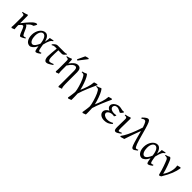

<svg xmlns="http://www.w3.org/2000/svg" viewBox="383 -2478 4448 4448"><g transform="rotate(45 2607.0 -253.5)"><path d="M509.3 -40Q489.3 -27.3 471.4 -17.3Q453.6 -7.3 438.5 0Q423.3 7.3 412.1 11.2Q400.9 15.1 394.5 15.1Q381.3 15.1 369.4 -1.7Q357.4 -18.6 346.2 -43.9Q335 -69.3 324.2 -98.9Q313.5 -128.4 302.5 -153.8Q291.5 -179.2 280 -196Q268.6 -212.9 255.9 -212.9Q247.1 -212.9 235.8 -206.8Q224.6 -200.7 212.9 -190.4Q193.8 -167.5 171.9 -142.1Q171.9 -127.9 172.6 -109.6Q173.3 -91.3 174.3 -72.8Q175.3 -54.2 176.8 -38.1Q178.2 -22 179.7 -12.2Q173.3 -9.8 164.6 -6.3Q155.8 -2.9 146.2 0.7Q136.7 4.4 127.4 8.3Q118.2 12.2 110.8 15.1L92.3 0Q93.8 -7.8 95 -20.8Q96.2 -33.7 96.9 -49.8Q97.7 -65.9 98.1 -84.7Q98.6 -103.5 98.6 -123V-328.6Q98.6 -355.5 97.4 -370.6Q96.2 -385.7 89.6 -393.6Q83 -401.4 68.4 -404.5Q53.7 -407.7 26.9 -410.2V-429.7Q44.9 -432.6 63.2 -437Q81.5 -441.4 98.6 -447Q115.7 -452.6 130.9 -458.3Q146 -463.9 158.2 -468.8L171.9 -452.1V-203.1Q220.7 -265.6 258.1 -309.6Q295.4 -353.5 323.5 -383.1Q351.6 -412.6 372.3 -429.7Q393.1 -446.8 409.2 -455.6Q425.3 -464.4 438.2 -466.6Q451.2 -468.8 463.9 -468.8Q464.4 -468.3 466.6 -464.8Q468.8 -461.4 471.4 -457.8Q474.1 -454.1 473.6 -454.6Q463.9 -430.2 452.4 -408.9Q440.9 -387.7 429.7 -376Q413.6 -373.5 399.9 -369.1Q386.2 -364.7 370.4 -354Q354.5 -343.3 334.5 -324.5Q314.5 -305.7 286.1 -274.4H290.5Q306.2 -274.4 320.1 -257.6Q334 -240.7 346.7 -215.8Q359.4 -190.9 371.6 -161.4Q383.8 -131.8 395.8 -106.9Q407.7 -82 419.7 -65.2Q431.6 -48.3 444.3 -48.3Q452.6 -48.3 459.5 -49.1Q466.3 -49.8 473.1 -51.5Q480 -53.2 487.3 -55.9Q494.6 -58.6 504.4 -62Q505.4 -56.6 506.8 -50.8Q508.3 -44.9 509.3 -40Z M714.8 -57.6Q733.9 -57.6 752 -70.3Q770 -83 786.1 -103.8Q802.2 -124.5 815.9 -150.6Q829.6 -176.8 840.3 -203.1Q827.1 -313.5 795.2 -365.2Q763.2 -417 719.7 -417Q701.2 -417 683.1 -406.2Q665 -395.5 650.9 -373.8Q636.7 -352.1 627.9 -318.8Q619.1 -285.6 619.1 -240.7Q619.1 -206.1 625.5 -173.1Q631.8 -140.1 644 -114.5Q656.2 -88.9 674.1 -73.2Q691.9 -57.6 714.8 -57.6ZM1009.3 -451.2Q990.7 -440.4 975.6 -425.3Q960.4 -410.2 947 -384.8Q933.6 -359.4 921.1 -321.8Q908.7 -284.2 896 -228.5Q902.3 -187.5 907.5 -158.7Q912.6 -129.9 917.2 -110.6Q921.9 -91.3 926 -79.8Q930.2 -68.4 934.1 -62.7Q938 -57.1 941.9 -55.4Q945.8 -53.7 949.7 -53.7Q957.5 -53.7 972.9 -56.9Q988.3 -60.1 1005.9 -66.9Q1006.8 -62.5 1008.3 -57.6Q1009.8 -52.7 1011.7 -44.9Q978 -16.1 949.7 -0.5Q921.4 15.1 900.9 15.1Q890.6 15.1 883.3 7.8Q876 0.5 870.1 -16.1Q864.3 -32.7 859.4 -60.1Q854.5 -87.4 849.6 -127Q812.5 -54.2 771.7 -19.5Q731 15.1 696.8 15.1Q667.5 15.1 640.9 1.2Q614.3 -12.7 594 -39.8Q573.7 -66.9 561.8 -107.4Q549.8 -147.9 549.8 -201.2Q549.8 -253.9 564.7 -302.5Q579.6 -351.1 605.7 -387.9Q631.8 -424.8 667.5 -446.8Q703.1 -468.8 745.1 -468.8Q789.6 -468.8 825.4 -428.2Q861.3 -387.7 879.9 -307.1L880.9 -311.5Q889.2 -347.2 894.8 -383.1Q900.4 -418.9 898.4 -447.3Q909.2 -449.2 921.9 -451.7Q934.6 -454.1 948.2 -456.8Q961.9 -459.5 975.1 -462.4Q988.3 -465.3 1000 -468.8Q1003.9 -463.4 1005.4 -459Q1006.8 -454.6 1009.3 -451.2Z M1399.9 -62Q1372.1 -43.5 1349.9 -29.1Q1327.6 -14.6 1308.8 -4.9Q1290 4.9 1273.7 10Q1257.3 15.1 1241.7 15.1Q1221.2 15.1 1207 3.7Q1192.9 -7.8 1183.6 -25.9Q1174.3 -43.9 1170.2 -66.7Q1166 -89.4 1166 -111.3Q1166 -167.5 1173.3 -237.5Q1180.7 -307.6 1187.5 -386.7Q1175.3 -386.7 1164.6 -387Q1153.8 -387.2 1145 -387.2H1125Q1105 -387.2 1087.6 -381.1Q1070.3 -375 1045.9 -359.9L1035.6 -377Q1047.4 -391.1 1060.5 -404.8Q1073.7 -418.5 1087.9 -429.4Q1102.1 -440.4 1117.2 -447.3Q1132.3 -454.1 1147.9 -454.1H1366.7Q1391.1 -454.1 1408.9 -456.8Q1426.8 -459.5 1438 -468.8L1451.2 -454.1Q1426.3 -422.4 1404.1 -403.1Q1381.8 -383.8 1356.4 -383.8Q1335.4 -383.8 1304.4 -384.3Q1273.4 -384.8 1241.2 -385.7Q1237.3 -321.3 1236.3 -269Q1235.4 -216.8 1235.4 -175.3Q1235.4 -159.7 1236.8 -138.7Q1238.3 -117.7 1243.2 -99.1Q1248 -80.6 1257.8 -67.6Q1267.6 -54.7 1284.7 -54.7Q1293.9 -54.7 1304 -56.2Q1314 -57.6 1326.2 -61Q1338.4 -64.5 1353.5 -70.1Q1368.7 -75.7 1388.2 -84Z M1805.7 -468.8Q1860.8 -468.8 1884.8 -435.1Q1908.7 -401.4 1908.7 -336.9V-23.9Q1908.7 21 1909.4 55.7Q1910.2 90.3 1912.6 116Q1915 141.6 1919.4 158.7Q1923.8 175.8 1931.6 185.1Q1910.6 191.9 1889.6 199.5Q1868.7 207 1851.6 214.8L1832.5 200.7Q1833 190.9 1833.5 173.1Q1834 155.3 1834.5 134.8Q1835 114.3 1835.2 94Q1835.4 73.7 1835.4 59.6V-293Q1835.4 -316.9 1833.7 -337.4Q1832 -357.9 1825.9 -373Q1819.8 -388.2 1808.6 -396.7Q1797.4 -405.3 1778.3 -405.3Q1764.2 -405.3 1748.3 -399.7Q1732.4 -394 1713.6 -378.9Q1694.8 -363.8 1672.4 -336.9Q1649.9 -310.1 1623 -268.1V-115.2Q1623 -98.1 1623.5 -84.5Q1624 -70.8 1625.5 -58.6Q1627 -46.4 1628.7 -34.7Q1630.4 -22.9 1632.3 -10.7Q1615.7 -4.4 1598.4 1.5Q1581.1 7.3 1563.5 15.1L1544.4 0Q1545.4 -9.8 1546.4 -23.7Q1547.4 -37.6 1548.1 -52.5Q1548.8 -67.4 1549.3 -81.8Q1549.8 -96.2 1549.8 -107.4V-332.5Q1549.8 -357.9 1548.3 -372.3Q1546.9 -386.7 1540 -394.3Q1533.2 -401.9 1518.8 -404.8Q1504.4 -407.7 1478 -410.2V-429.7Q1495.6 -432.1 1510.5 -436Q1525.4 -439.9 1539.6 -444.8Q1553.7 -449.7 1568.1 -455.6Q1582.5 -461.4 1598.6 -468.8L1615.7 -451.7Q1615.7 -450.7 1616.2 -439Q1616.7 -427.2 1617.4 -408.9Q1618.2 -390.6 1618.9 -373Q1619.6 -355.5 1620.1 -330.1Q1668 -399.4 1713.9 -434.1Q1759.8 -468.8 1805.7 -468.8ZM1721.2 -529.3Q1717.3 -530.3 1714.4 -531.5Q1711.4 -532.7 1708.5 -534.7Q1705.6 -536.6 1702.6 -539.1Q1699.7 -541.5 1695.3 -545.4L1781.2 -728.5Q1789.1 -731.4 1799.8 -734.6Q1810.5 -737.8 1822.3 -741.2Q1834 -744.6 1845.5 -747.3Q1856.9 -750 1866.2 -752.4L1881.3 -735.4Z M2451.2 -453.6Q2427.2 -401.4 2401.6 -344.5Q2376 -287.6 2351.3 -228.5Q2326.7 -169.4 2304.4 -109.6Q2282.2 -49.8 2265.1 7.3Q2266.1 25.4 2267.1 52.7Q2268.1 80.1 2268.8 109.9Q2269.5 139.6 2269.3 167.7Q2269 195.8 2268.1 215.3Q2250 222.2 2228.3 230Q2206.5 237.8 2190.4 244.1Q2187 241.2 2182.9 238Q2178.7 234.9 2171.9 230Q2178.2 198.2 2183.3 162.8Q2188.5 127.4 2192.4 96.7Q2196.3 65.9 2198.2 43.5Q2200.2 21 2199.7 14.6Q2198.2 -9.3 2189.9 -48.3Q2181.6 -87.4 2168.5 -132.8Q2155.3 -178.2 2138.9 -224.9Q2122.6 -271.5 2104.7 -310.3Q2086.9 -349.1 2069.3 -375Q2051.8 -400.9 2036.6 -405.3Q2028.3 -407.2 2018.8 -408.2Q2009.3 -409.2 2000.7 -409.7Q1992.2 -410.2 1980.5 -409.7V-429.2Q2008.8 -434.6 2037.4 -445.3Q2065.9 -456.1 2088.4 -468.8Q2097.2 -468.8 2109.9 -453.4Q2122.6 -438 2137.5 -411.4Q2152.3 -384.8 2168 -348.9Q2183.6 -313 2198.5 -271.7Q2213.4 -230.5 2226.6 -186Q2239.7 -141.6 2249.5 -97.7Q2268.1 -141.6 2285.2 -183.8Q2302.2 -226.1 2315.7 -268.6Q2329.1 -311 2338.6 -355Q2348.1 -398.9 2351.1 -445.8Q2371.6 -452.1 2394.3 -458.5Q2417 -464.8 2435.5 -468.8Z M2926.8 -453.6Q2902.8 -401.4 2877.2 -344.5Q2851.6 -287.6 2826.9 -228.5Q2802.2 -169.4 2780 -109.6Q2757.8 -49.8 2740.7 7.3Q2741.7 25.4 2742.7 52.7Q2743.7 80.1 2744.4 109.9Q2745.1 139.6 2744.9 167.7Q2744.6 195.8 2743.7 215.3Q2725.6 222.2 2703.9 230Q2682.1 237.8 2666 244.1Q2662.6 241.2 2658.4 238Q2654.3 234.9 2647.5 230Q2653.8 198.2 2658.9 162.8Q2664.1 127.4 2668 96.7Q2671.9 65.9 2673.8 43.5Q2675.8 21 2675.3 14.6Q2673.8 -9.3 2665.5 -48.3Q2657.2 -87.4 2644 -132.8Q2630.9 -178.2 2614.5 -224.9Q2598.1 -271.5 2580.3 -310.3Q2562.5 -349.1 2544.9 -375Q2527.3 -400.9 2512.2 -405.3Q2503.9 -407.2 2494.4 -408.2Q2484.9 -409.2 2476.3 -409.7Q2467.8 -410.2 2456.1 -409.7V-429.2Q2484.4 -434.6 2512.9 -445.3Q2541.5 -456.1 2564 -468.8Q2572.8 -468.8 2585.4 -453.4Q2598.1 -438 2613 -411.4Q2627.9 -384.8 2643.6 -348.9Q2659.2 -313 2674.1 -271.7Q2689 -230.5 2702.1 -186Q2715.3 -141.6 2725.1 -97.7Q2743.7 -141.6 2760.7 -183.8Q2777.8 -226.1 2791.3 -268.6Q2804.7 -311 2814.2 -355Q2823.7 -398.9 2826.7 -445.8Q2847.2 -452.1 2869.9 -458.5Q2892.6 -464.8 2911.1 -468.8Z M3333 -439Q3323.7 -422.9 3313.7 -410.2Q3303.7 -397.5 3294.9 -388.7Q3286.1 -379.9 3279.3 -375.5Q3272.5 -371.1 3269 -371.1Q3263.7 -371.1 3250.5 -378.7Q3237.3 -386.2 3219.7 -395.3Q3202.1 -404.3 3181.4 -411.9Q3160.6 -419.4 3141.1 -419.4Q3098.1 -419.4 3075.9 -399.2Q3053.7 -378.9 3053.7 -347.2Q3053.7 -332 3062 -317.4Q3070.3 -302.7 3087.2 -291Q3104 -279.3 3129.4 -272Q3154.8 -264.6 3189 -264.6Q3202.1 -264.6 3218.8 -266.6Q3235.4 -268.6 3250 -272L3259.8 -261.7L3234.4 -214.8Q3220.2 -218.8 3209.5 -220.5Q3198.7 -222.2 3187 -222.2Q3151.9 -222.2 3125.2 -213.4Q3098.6 -204.6 3080.8 -191.4Q3063 -178.2 3054 -163.1Q3044.9 -147.9 3044.9 -135.3Q3044.9 -118.2 3054.7 -102.8Q3064.5 -87.4 3081.8 -75.7Q3099.1 -64 3122.8 -56.9Q3146.5 -49.8 3174.3 -49.8Q3191.4 -49.8 3208.7 -51.8Q3226.1 -53.7 3244.6 -58.6Q3263.2 -63.5 3283.9 -72Q3304.7 -80.6 3328.1 -93.8L3339.4 -67.9Q3314.5 -45.9 3292 -30.3Q3269.5 -14.6 3245.6 -4.4Q3221.7 5.9 3195.3 10.5Q3168.9 15.1 3136.7 15.1Q3099.6 15.1 3069.1 5.6Q3038.6 -3.9 3016.6 -20.5Q2994.6 -37.1 2982.7 -59.8Q2970.7 -82.5 2970.7 -109.4Q2970.7 -130.4 2978 -149.2Q2985.4 -168 2998.5 -183.8Q3011.7 -199.7 3029.5 -212.2Q3047.4 -224.6 3067.9 -233.4Q3031.2 -247.1 3010.3 -270.8Q2989.3 -294.4 2989.3 -330.6Q2989.3 -351.6 2997.6 -369.6Q3005.9 -387.7 3019.5 -403.1Q3033.2 -418.5 3051 -430.7Q3068.8 -442.9 3088.1 -451.4Q3107.4 -460 3126.2 -464.4Q3145 -468.8 3161.1 -468.8Q3182.6 -468.8 3200.2 -465.8Q3217.8 -462.9 3233.2 -459.2Q3248.5 -455.6 3262 -452.6Q3275.4 -449.7 3289.1 -449.7Q3290.5 -449.7 3294.4 -450.4Q3298.3 -451.2 3303 -451.9Q3307.6 -452.6 3311.8 -453.4Q3315.9 -454.1 3317.4 -454.1Q3322.8 -451.7 3325.9 -447.8Q3329.1 -443.8 3333 -439Z M3640.1 -53.2Q3595.2 -18.1 3564.5 -1.5Q3533.7 15.1 3517.6 15.1Q3500.5 15.1 3489.5 8.3Q3478.5 1.5 3472.2 -12.5Q3465.8 -26.4 3463.4 -48.1Q3460.9 -69.8 3461.4 -99.1L3465.3 -326.7Q3465.8 -352.1 3464.4 -368.2Q3462.9 -384.3 3455.8 -393.6Q3448.7 -402.8 3433.6 -406.2Q3418.5 -409.7 3391.6 -409.7V-429.2Q3423.3 -434.6 3459.5 -444.6Q3495.6 -454.6 3527.8 -468.8L3543.5 -449.2L3538.6 -147.9Q3538.1 -114.3 3539.6 -94.7Q3541 -75.2 3543.9 -65.2Q3546.9 -55.2 3551 -52.7Q3555.2 -50.3 3560.5 -50.3Q3567.9 -50.3 3586.2 -54.9Q3604.5 -59.6 3635.3 -75.2Z M4186 -44.9Q4149.4 -17.1 4125.7 -1Q4102.1 15.1 4085.4 15.1Q4072.8 15.1 4062 9Q4051.3 2.9 4041.3 -12.7Q4031.2 -28.3 4021 -55.2Q4010.7 -82 3997.8 -124Q3984.9 -166 3968.8 -224.9Q3952.6 -283.7 3931.6 -362.8Q3927.7 -377 3924.1 -390.6Q3920.4 -404.3 3916.5 -417Q3897.9 -368.2 3880.4 -320.3Q3862.8 -272.5 3845.2 -223.1Q3827.6 -173.8 3809.8 -121.8Q3792 -69.8 3773.9 -12.7Q3764.2 -10.3 3751.2 -6.6Q3738.3 -2.9 3724.6 1.2Q3710.9 5.4 3698.2 9Q3685.5 12.7 3676.8 15.1L3662.1 -1Q3686 -31.2 3709 -70.3Q3731.9 -109.4 3753.7 -153.3Q3775.4 -197.3 3795.4 -244.4Q3815.4 -291.5 3832.8 -337.4Q3850.1 -383.3 3864.7 -426.3Q3879.4 -469.2 3890.1 -505.4Q3874 -555.7 3861.1 -586.2Q3848.1 -616.7 3837.2 -633.1Q3826.2 -649.4 3816.2 -654.5Q3806.2 -659.7 3795.9 -659.7Q3778.8 -659.7 3761 -651.4Q3743.2 -643.1 3719.2 -624.5L3707.5 -649.4Q3731.9 -674.3 3751.7 -691.2Q3771.5 -708 3787.4 -718.3Q3803.2 -728.5 3815.7 -732.9Q3828.1 -737.3 3838.4 -737.3Q3849.6 -737.3 3859.4 -733.6Q3869.1 -730 3879.2 -717.5Q3889.2 -705.1 3899.9 -681.4Q3910.6 -657.7 3924.3 -617.4Q3938 -577.1 3955.3 -517.8Q3972.7 -458.5 3995.1 -375Q4014.6 -302.7 4032.2 -242.7Q4049.8 -182.6 4065.9 -139.6Q4082 -96.7 4096.7 -73Q4111.3 -49.3 4125 -49.3Q4130.9 -49.3 4135.7 -50Q4140.6 -50.8 4146.7 -52.7Q4152.8 -54.7 4160.9 -58.1Q4168.9 -61.5 4181.2 -66.9Z M4385.3 -57.6Q4404.3 -57.6 4422.4 -70.3Q4440.4 -83 4456.5 -103.8Q4472.7 -124.5 4486.3 -150.6Q4500 -176.8 4510.7 -203.1Q4497.6 -313.5 4465.6 -365.2Q4433.6 -417 4390.1 -417Q4371.6 -417 4353.5 -406.2Q4335.4 -395.5 4321.3 -373.8Q4307.1 -352.1 4298.3 -318.8Q4289.6 -285.6 4289.6 -240.7Q4289.6 -206.1 4295.9 -173.1Q4302.2 -140.1 4314.5 -114.5Q4326.7 -88.9 4344.5 -73.2Q4362.3 -57.6 4385.3 -57.6ZM4679.7 -451.2Q4661.1 -440.4 4646 -425.3Q4630.9 -410.2 4617.4 -384.8Q4604 -359.4 4591.6 -321.8Q4579.1 -284.2 4566.4 -228.5Q4572.8 -187.5 4577.9 -158.7Q4583 -129.9 4587.6 -110.6Q4592.3 -91.3 4596.4 -79.8Q4600.6 -68.4 4604.5 -62.7Q4608.4 -57.1 4612.3 -55.4Q4616.2 -53.7 4620.1 -53.7Q4627.9 -53.7 4643.3 -56.9Q4658.7 -60.1 4676.3 -66.9Q4677.2 -62.5 4678.7 -57.6Q4680.2 -52.7 4682.1 -44.9Q4648.4 -16.1 4620.1 -0.5Q4591.8 15.1 4571.3 15.1Q4561 15.1 4553.7 7.8Q4546.4 0.5 4540.5 -16.1Q4534.7 -32.7 4529.8 -60.1Q4524.9 -87.4 4520 -127Q4482.9 -54.2 4442.1 -19.5Q4401.4 15.1 4367.2 15.1Q4337.9 15.1 4311.3 1.2Q4284.7 -12.7 4264.4 -39.8Q4244.1 -66.9 4232.2 -107.4Q4220.2 -147.9 4220.2 -201.2Q4220.2 -253.9 4235.1 -302.5Q4250 -351.1 4276.1 -387.9Q4302.2 -424.8 4337.9 -446.8Q4373.5 -468.8 4415.5 -468.8Q4460 -468.8 4495.8 -428.2Q4531.7 -387.7 4550.3 -307.1L4551.3 -311.5Q4559.6 -347.2 4565.2 -383.1Q4570.8 -418.9 4568.8 -447.3Q4579.6 -449.2 4592.3 -451.7Q4605 -454.1 4618.7 -456.8Q4632.3 -459.5 4645.5 -462.4Q4658.7 -465.3 4670.4 -468.8Q4674.3 -463.4 4675.8 -459Q4677.2 -454.6 4679.7 -451.2Z M5175.3 -453.6Q5166.5 -403.8 5154.1 -356.4Q5141.6 -309.1 5121.1 -256.8Q5100.6 -204.6 5069.3 -143.8Q5038.1 -83 4992.2 -5.9Q4984.4 -1.5 4970.5 4.6Q4956.5 10.7 4947.3 15.1L4927.7 0Q4913.1 -60.5 4896 -116.5Q4878.9 -172.4 4862.5 -219.5Q4846.2 -266.6 4831.5 -303.2Q4816.9 -339.8 4807.1 -362.8Q4799.8 -379.9 4788.6 -390.1Q4777.3 -400.4 4768.6 -404.3Q4763.2 -406.7 4753.4 -408Q4743.7 -409.2 4734.4 -409.4Q4725.1 -409.7 4718.3 -409.7H4711.4V-428.2Q4742.2 -435.1 4768.1 -446Q4793.9 -457 4815.4 -468.8Q4826.7 -468.8 4841.3 -454.8Q4856 -440.9 4871.6 -405.8Q4879.4 -386.7 4893.1 -353.3Q4906.7 -319.8 4922.4 -276.6Q4938 -233.4 4953.6 -182.9Q4969.2 -132.3 4981.4 -79.1Q5015.1 -126.5 5037.4 -177.5Q5059.6 -228.5 5071 -277.3Q5082.5 -326.2 5083.3 -369.6Q5084 -413.1 5075.2 -445.8Q5097.7 -452.6 5118.9 -458.3Q5140.1 -463.9 5159.7 -468.8Q5163.6 -466.3 5168.2 -461.2Q5172.9 -456.1 5175.3 -453.6Z"/></g></svg>

Font: Akkhara
Style: Regular
Weight: 400
Designer: J. Victor Gaultney
Version: Version 1.00 June 13, 2006, initial release